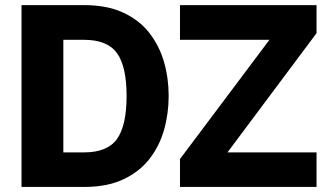

<svg xmlns="http://www.w3.org/2000/svg" viewBox="-20 -742 1304 762"><path d="M694.3 -584V-721.7H1236.3V-610.4L882.8 -137.2H1236.3V0H694.3V-110.8L1049.3 -584ZM649.4 -361.3Q649.4 -291 630.9 -226.1Q612.3 -161.1 572.5 -110.4Q532.7 -59.6 468.5 -29.8Q404.3 0 313.5 0H65.4V-721.7H313.5Q404.3 -721.7 468.5 -692.1Q532.7 -662.6 572.5 -611.6Q612.3 -560.5 630.9 -496.1Q649.4 -431.6 649.4 -361.3ZM482.4 -361.3Q482.4 -478 444.3 -531Q406.2 -584 313.5 -584H231.4V-137.2H313.5Q406.2 -137.2 444.3 -190.4Q482.4 -243.7 482.4 -361.3Z"/></svg>

Font: Estedad-FD ExtraBold
Style: Regular
Weight: 800
Designer: Amin Abedi
Version: Version 7.3